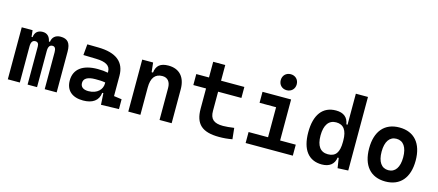

<svg xmlns="http://www.w3.org/2000/svg" viewBox="-53 -1293 4208 1846"><g transform="rotate(15 2051.0 -370.5)"><path d="M417 0H536.1V-405.3C536.1 -491.2 505.4 -527.3 435.1 -527.3C383.3 -527.3 352.5 -497.1 348.1 -453.1H337.4C328.1 -502.9 299.3 -527.3 257.3 -527.3C208.5 -527.3 180.2 -502 174.8 -453.1H164.6L157.7 -517.6H49.8V0H169.4V-359.4C169.4 -401.4 183.1 -422.4 211.4 -422.4C234.9 -422.4 246.6 -407.7 246.6 -378.4V0H340.8V-359.4C340.8 -401.4 354.5 -422.4 382.3 -422.4C405.8 -422.4 417 -404.8 417 -368.7Z M978.5 4.9 1156.2 0V-97.7L1078.1 -108.4V-309.6C1078.1 -446.3 991.2 -518.6 810.5 -521L701.2 -522.5L691.4 -413.6L820.3 -410.2C914.6 -407.7 962.4 -380.9 962.4 -320.3V-310.1C932.6 -316.4 900.4 -319.3 859.9 -319.3C711.9 -319.3 627.9 -256.8 627.9 -143.6C627.9 -45.4 690.9 9.8 800.3 9.8C893.1 9.8 952.1 -29.8 960.4 -109.4H971.7ZM962.4 -212.9V-200.2C962.4 -146.5 917 -90.3 826.7 -90.3C775.4 -90.3 747.6 -111.8 747.6 -151.4C747.6 -196.3 787.6 -219.2 862.8 -219.2C897 -219.2 927.2 -219.2 962.4 -212.9Z M1560.1 0H1680.7V-336.9C1680.7 -458 1618.2 -527.3 1508.8 -527.3C1427.7 -527.3 1389.6 -493.2 1381.3 -423.8H1367.7L1357.4 -517.6H1249V0H1369.6V-271.5C1369.6 -367.7 1406.2 -415 1478.5 -415C1530.3 -415 1560.1 -379.9 1560.1 -317.4Z M2154.3 9.8C2201.7 9.8 2241.2 5.9 2285.2 -2L2273.4 -112.3C2228.5 -106.4 2194.8 -102.5 2164.1 -102.5C2071.3 -102.5 2033.7 -136.7 2033.7 -217.3V-408.2H2265.6V-517.6H2033.7V-673.8H1913.6V-517.6H1787.1V-408.2H1913.6V-207.5C1913.6 -55.7 1983.9 9.8 2154.3 9.8Z M2417 0H2886.7V-109.4H2731V-517.6H2446.3V-408.2H2610.8V-109.4H2417ZM2666 -592.3C2712.4 -592.3 2745.6 -625.5 2745.6 -671.9C2745.6 -718.3 2712.4 -751.5 2666 -751.5C2619.6 -751.5 2586.4 -718.3 2586.4 -671.9C2586.4 -625.5 2619.6 -592.3 2666 -592.3Z M3176.3 9.8C3251.5 9.8 3298.8 -26.4 3307.6 -93.8H3318.4L3333.5 4.9L3438.5 0V-732.4H3317.9V-423.8H3306.2C3295.9 -491.2 3252.9 -527.3 3176.8 -527.3C3044.9 -527.3 2971.7 -431.2 2971.7 -256.3C2971.7 -83.5 3044.9 9.8 3176.3 9.8ZM3317.9 -251.5C3317.9 -148.4 3285.2 -100.1 3207.5 -100.1C3132.8 -100.1 3093.8 -153.3 3093.8 -256.3C3093.8 -360.4 3133.8 -417.5 3207.5 -417.5C3280.8 -417.5 3317.9 -368.2 3317.9 -265.6Z M3808.6 9.8C3955.6 9.8 4040 -87.9 4040 -258.8C4040 -429.7 3955.6 -527.3 3808.6 -527.3C3661.6 -527.3 3577.1 -429.7 3577.1 -258.8C3577.1 -87.9 3661.6 9.8 3808.6 9.8ZM3808.6 -102.5C3740.2 -102.5 3701.2 -159.2 3701.2 -258.8C3701.2 -358.9 3740.2 -415 3808.6 -415C3877 -415 3916 -358.9 3916 -258.8C3916 -159.2 3877 -102.5 3808.6 -102.5Z"/></g></svg>

Font: Cascadia Code PL SemiBold
Style: Regular
Weight: 600
Monospace: yes
Designer: Aaron Bell
Foundry: Saja Typeworks
Version: Version 2404.023